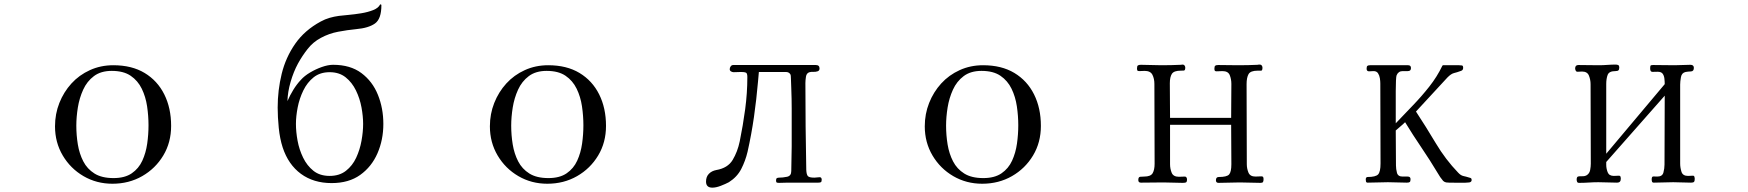

<svg xmlns="http://www.w3.org/2000/svg" viewBox="-20 -840 8040 883"><path d="M663 -264Q663 -307 656.5 -351Q650 -395 632 -432Q614 -469 581 -491.5Q548 -514 494 -514Q444 -514 412 -490Q380 -466 362.5 -427.5Q345 -389 338 -345.5Q331 -302 331 -262Q331 -218 338 -175.5Q345 -133 363 -98Q381 -63 414.5 -42Q448 -21 502 -21Q554 -21 586 -43Q618 -65 634.5 -101Q651 -137 657 -179.5Q663 -222 663 -264ZM767 -261Q767 -185 731 -125Q695 -65 634 -30Q573 5 497 5Q424 5 364 -30Q304 -65 268.5 -125Q233 -185 233 -259Q233 -316 253 -366.5Q273 -417 308.5 -456Q344 -495 393.5 -517.5Q443 -540 501 -540Q586 -540 645 -504.5Q704 -469 735.5 -406Q767 -343 767 -261Z M1650 -270Q1650 -305 1642.5 -346Q1635 -387 1617 -424Q1599 -461 1569.5 -484.5Q1540 -508 1496 -508Q1452 -508 1422.5 -484.5Q1393 -461 1375 -424Q1357 -387 1349 -346Q1341 -305 1341 -270Q1341 -234 1348.5 -193Q1356 -152 1374 -115Q1392 -78 1421.5 -54.5Q1451 -31 1496 -31Q1541 -31 1571 -54.5Q1601 -78 1618 -114.5Q1635 -151 1642.5 -192.5Q1650 -234 1650 -270ZM1743 -270Q1743 -197 1716 -135Q1689 -73 1636.5 -35.5Q1584 2 1505 2Q1422 2 1364 -40.5Q1306 -83 1280 -162Q1267 -202 1262 -252Q1257 -302 1257 -345Q1257 -425 1275.5 -500.5Q1294 -576 1337.5 -638.5Q1381 -701 1455 -741Q1475 -752 1496 -758Q1517 -764 1539 -767Q1555 -769 1583 -771.5Q1611 -774 1641.5 -779Q1672 -784 1696 -793.5Q1720 -803 1728 -819L1730 -820Q1734 -820 1734 -816Q1734 -753 1704.5 -732Q1675 -711 1618 -706Q1577 -702 1535 -694Q1493 -686 1456 -666Q1420 -647 1394.5 -614.5Q1369 -582 1350 -547Q1330 -510 1316.5 -463.5Q1303 -417 1302 -375Q1313 -401 1329 -427Q1345 -453 1364 -473Q1380 -491 1406 -506.5Q1432 -522 1460.5 -532Q1489 -542 1512 -542Q1591 -542 1642 -504Q1693 -466 1718 -404Q1743 -342 1743 -270Z M2663 -264Q2663 -307 2656.5 -351Q2650 -395 2632 -432Q2614 -469 2581 -491.5Q2548 -514 2494 -514Q2444 -514 2412 -490Q2380 -466 2362.5 -427.5Q2345 -389 2338 -345.5Q2331 -302 2331 -262Q2331 -218 2338 -175.5Q2345 -133 2363 -98Q2381 -63 2414.5 -42Q2448 -21 2502 -21Q2554 -21 2586 -43Q2618 -65 2634.5 -101Q2651 -137 2657 -179.5Q2663 -222 2663 -264ZM2767 -261Q2767 -185 2731 -125Q2695 -65 2634 -30Q2573 5 2497 5Q2424 5 2364 -30Q2304 -65 2268.5 -125Q2233 -185 2233 -259Q2233 -316 2253 -366.5Q2273 -417 2308.5 -456Q2344 -495 2393.5 -517.5Q2443 -540 2501 -540Q2586 -540 2645 -504.5Q2704 -469 2735.5 -406Q2767 -343 2767 -261Z M3759 -14Q3759 -4 3755 -2Q3751 0 3743 0H3602Q3592 0 3582.5 0.5Q3573 1 3563 1Q3556 1 3552.5 -0.5Q3549 -2 3549 -10Q3549 -18 3552.5 -20.5Q3556 -23 3563 -23Q3580 -23 3599.5 -27Q3619 -31 3619 -53Q3619 -82 3620 -110.5Q3621 -139 3621 -167V-315Q3621 -321 3621 -340.5Q3621 -360 3620.5 -385.5Q3620 -411 3619 -435.5Q3618 -460 3617.5 -477Q3617 -494 3616 -496Q3610 -509 3594 -509H3470Q3469 -498 3468 -486.5Q3467 -475 3466 -464Q3459 -383 3447.5 -302.5Q3436 -222 3418 -142Q3408 -100 3389 -63Q3370 -26 3332 -2Q3317 6 3295 14.5Q3273 23 3256 23Q3227 23 3227 -5Q3227 -27 3240 -40.5Q3253 -54 3274 -58Q3327 -67 3349.5 -104.5Q3372 -142 3382 -190Q3397 -263 3407 -337.5Q3417 -412 3417 -486Q3417 -503 3410.5 -506Q3404 -509 3389 -509Q3381 -509 3372 -508.5Q3363 -508 3354 -508Q3348 -508 3342 -511.5Q3336 -515 3336 -522Q3336 -529 3340.5 -535Q3345 -541 3352 -541H3732Q3749 -541 3749 -525Q3749 -515 3740 -512Q3731 -509 3720.5 -509.5Q3710 -510 3703 -508Q3689 -504 3686.5 -487Q3684 -470 3684 -458Q3684 -358 3685 -258.5Q3686 -159 3688 -59Q3689 -37 3695.5 -30Q3702 -23 3725 -23Q3731 -23 3737.5 -24Q3744 -25 3750 -25Q3755 -25 3757 -21.5Q3759 -18 3759 -14Z M4663 -264Q4663 -307 4656.5 -351Q4650 -395 4632 -432Q4614 -469 4581 -491.5Q4548 -514 4494 -514Q4444 -514 4412 -490Q4380 -466 4362.5 -427.5Q4345 -389 4338 -345.5Q4331 -302 4331 -262Q4331 -218 4338 -175.5Q4345 -133 4363 -98Q4381 -63 4414.5 -42Q4448 -21 4502 -21Q4554 -21 4586 -43Q4618 -65 4634.5 -101Q4651 -137 4657 -179.5Q4663 -222 4663 -264ZM4767 -261Q4767 -185 4731 -125Q4695 -65 4634 -30Q4573 5 4497 5Q4424 5 4364 -30Q4304 -65 4268.5 -125Q4233 -185 4233 -259Q4233 -316 4253 -366.5Q4273 -417 4308.5 -456Q4344 -495 4393.5 -517.5Q4443 -540 4501 -540Q4586 -540 4645 -504.5Q4704 -469 4735.5 -406Q4767 -343 4767 -261Z M5791 -16Q5791 -7 5788.5 -3Q5786 1 5777 1Q5753 1 5729.5 0Q5706 -1 5682 -1Q5657 -1 5633 0Q5609 1 5584 1Q5572 1 5572 -11Q5572 -26 5585 -26Q5622 -26 5632.5 -37.5Q5643 -49 5643 -85Q5643 -131 5642.5 -176Q5642 -221 5642 -266H5361V-85Q5361 -64 5368.5 -45.5Q5376 -27 5402 -27Q5409 -27 5415.5 -27.5Q5422 -28 5429 -28Q5434 -28 5436.5 -24Q5439 -20 5439 -15Q5439 -3 5434 -1Q5429 1 5419 1Q5397 1 5375 0Q5353 -1 5330 -1Q5305 -1 5279 -0.5Q5253 0 5227 0Q5215 0 5215 -12Q5215 -26 5223.5 -27Q5232 -28 5242 -28Q5272 -28 5281 -43.5Q5290 -59 5290 -87Q5290 -179 5289.5 -271Q5289 -363 5289 -454Q5289 -478 5280 -496Q5271 -514 5244 -514Q5238 -514 5231.5 -513.5Q5225 -513 5219 -513Q5212 -513 5210.5 -516.5Q5209 -520 5209 -525Q5209 -536 5213 -539Q5217 -542 5227 -542Q5250 -542 5274 -541Q5298 -540 5321 -540Q5343 -540 5365.5 -540.5Q5388 -541 5410 -542Q5412 -542 5414.5 -542.5Q5417 -543 5419 -543Q5425 -543 5428 -538.5Q5431 -534 5431 -529Q5431 -516 5424.5 -515.5Q5418 -515 5410 -515Q5379 -515 5369.5 -500.5Q5360 -486 5360 -457Q5360 -417 5360.5 -377.5Q5361 -338 5361 -298H5642Q5642 -337 5642.5 -376Q5643 -415 5643 -454Q5643 -476 5635.5 -494.5Q5628 -513 5602 -513Q5595 -513 5588.5 -512.5Q5582 -512 5575 -512Q5568 -512 5566.5 -515.5Q5565 -519 5565 -524Q5565 -535 5569 -538Q5573 -541 5583 -541Q5606 -541 5629 -540.5Q5652 -540 5674 -540Q5697 -540 5719.5 -540.5Q5742 -541 5764 -542Q5766 -543 5769 -543Q5772 -543 5774 -543Q5780 -543 5783 -538.5Q5786 -534 5786 -529Q5786 -515 5780 -515Q5774 -515 5764 -515Q5731 -515 5722 -499Q5713 -483 5713 -453Q5713 -362 5713.5 -269.5Q5714 -177 5714 -85Q5714 -65 5721.5 -46.5Q5729 -28 5754 -28Q5761 -28 5767.5 -28.5Q5774 -29 5781 -29Q5788 -29 5789.5 -25Q5791 -21 5791 -16Z M6748 -12Q6748 -3 6737 -1Q6721 1 6692.5 0.5Q6664 0 6645 0Q6638 0 6631 -1Q6624 -2 6617 -8Q6610 -16 6603.5 -25.5Q6597 -35 6592 -44Q6556 -104 6517 -161.5Q6478 -219 6442 -278Q6432 -268 6421 -259Q6410 -250 6399 -240Q6399 -200 6399.5 -159.5Q6400 -119 6400 -79Q6400 -63 6404.5 -45.5Q6409 -28 6430 -28H6454Q6467 -28 6467 -16Q6467 -6 6463.5 -3Q6460 0 6450 0Q6428 0 6406.5 -1Q6385 -2 6363 -2Q6340 -2 6316.5 -1Q6293 0 6270 0Q6263 0 6262 -6Q6261 -12 6261 -16Q6261 -19 6263 -22.5Q6265 -26 6269 -26Q6307 -26 6318 -38Q6329 -50 6329 -88Q6329 -180 6328.5 -272.5Q6328 -365 6328 -457Q6328 -467 6326 -480Q6324 -493 6317.5 -503Q6311 -513 6297 -513Q6292 -513 6286.5 -512.5Q6281 -512 6276 -512Q6265 -512 6265 -524Q6265 -534 6268.5 -537Q6272 -540 6281 -540H6456Q6469 -540 6469 -527Q6469 -513 6454.5 -513Q6440 -513 6431 -513Q6411 -513 6403 -494Q6401 -490 6400 -469Q6399 -448 6399 -421.5Q6399 -395 6399 -373Q6399 -351 6399 -344V-273Q6437 -313 6477.5 -355Q6518 -397 6553.5 -442Q6589 -487 6613 -537Q6615 -540 6616 -540H6690Q6698 -540 6703.5 -539Q6709 -538 6709 -528Q6709 -517 6699 -514Q6680 -507 6667 -504Q6654 -501 6637 -484L6492 -327Q6538 -257 6583 -181.5Q6628 -106 6686 -46Q6698 -33 6710 -30.5Q6722 -28 6738 -23Q6743 -22 6745.5 -20Q6748 -18 6748 -12Z M7774 -17Q7774 -7 7770.5 -3.5Q7767 0 7757 0Q7736 0 7715.5 -1Q7695 -2 7675 -2Q7653 -2 7630.5 -1Q7608 0 7586 0Q7579 0 7577.5 -5Q7576 -10 7576 -15Q7576 -29 7584 -28.5Q7592 -28 7602 -28Q7625 -28 7630 -46.5Q7635 -65 7635 -83L7636 -400L7367 -95V-82Q7367 -65 7373.5 -48Q7380 -31 7402 -31Q7408 -31 7413.5 -31.5Q7419 -32 7426 -32Q7431 -32 7432.5 -27.5Q7434 -23 7434 -18Q7434 0 7417 0Q7395 0 7374 -1Q7353 -2 7331 -2Q7309 -2 7286.5 -0.5Q7264 1 7242 1Q7235 1 7233 -4Q7231 -9 7231 -14Q7231 -27 7238.5 -28.5Q7246 -30 7257 -29.5Q7268 -29 7277 -34Q7290 -42 7293 -58Q7296 -74 7296 -87Q7296 -179 7295.5 -270.5Q7295 -362 7295 -453Q7295 -473 7287.5 -492Q7280 -511 7256 -511Q7250 -511 7245 -510.5Q7240 -510 7235 -510Q7229 -510 7226.5 -515.5Q7224 -521 7224 -525Q7224 -541 7239 -541Q7262 -541 7285.5 -540.5Q7309 -540 7332 -540Q7352 -540 7371.5 -541.5Q7391 -543 7410 -543Q7418 -543 7422.5 -540.5Q7427 -538 7427 -530Q7427 -520 7423 -516.5Q7419 -513 7409 -513Q7380 -513 7373.5 -495.5Q7367 -478 7367 -454V-133L7636 -453Q7636 -465 7634.5 -478.5Q7633 -492 7626.5 -501Q7620 -510 7603 -510Q7591 -510 7580 -509.5Q7569 -509 7569 -525Q7569 -534 7570.5 -537.5Q7572 -541 7582 -541Q7607 -541 7632 -540.5Q7657 -540 7682 -540Q7700 -540 7718 -541Q7736 -542 7754 -542Q7770 -542 7770 -528Q7770 -512 7756.5 -511.5Q7743 -511 7732 -509Q7714 -505 7710.5 -485Q7707 -465 7707 -451V-88Q7707 -69 7713 -50Q7719 -31 7743 -31Q7748 -31 7754 -31.5Q7760 -32 7766 -32Q7771 -32 7772.5 -27Q7774 -22 7774 -17Z"/></svg>

Font: Kaisei Tokumin
Style: Regular
Weight: 400
Designer: Font-Kai, 金井和夫
Foundry: KAZUO KANAI
Version: Version 5.003